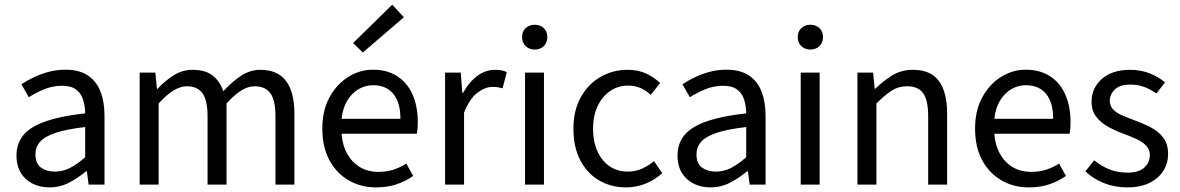

<svg xmlns="http://www.w3.org/2000/svg" viewBox="-20 -801 5120 833"><path d="M194.3 12Q153.6 12 121.2 -4.3Q88.8 -20.5 70.1 -51.5Q51.4 -82.4 51.4 -126.2Q51.4 -206.8 122.8 -249.5Q194.2 -292.3 349.5 -309Q349.2 -339.5 341 -367Q332.9 -394.6 311.1 -411.7Q289.4 -428.9 249.9 -428.9Q208.1 -428.9 171.1 -413.4Q134 -397.9 104.9 -379L73 -435.4Q95.3 -450.4 125 -464.9Q154.7 -479.4 189.9 -489Q225.1 -498.6 264.1 -498.6Q323.2 -498.6 360.7 -473.9Q398.2 -449.2 415.8 -404.2Q433.4 -359.2 433.4 -298.3V0H364.5L356.8 -57.9H353.6Q319.1 -29.1 279.5 -8.5Q239.9 12 194.3 12ZM217.2 -56.5Q252.6 -56.5 283.5 -72.3Q314.3 -88.1 349.5 -118.9V-249.9Q267.8 -240.4 220.7 -224.5Q173.6 -208.6 153.7 -185.6Q133.7 -162.7 133.7 -131.5Q133.7 -91.2 157.9 -73.8Q182.1 -56.5 217.2 -56.5Z M586 0V-486.1H654L660.9 -415.6H663.6Q695.5 -450.3 733.5 -474.2Q771.5 -498.1 814.9 -498.1Q871 -498.1 902.6 -473.2Q934.2 -448.2 949.1 -405.5Q987.1 -446.9 1026.2 -472.5Q1065.4 -498.1 1109.4 -498.1Q1184.9 -498.1 1221.1 -449.5Q1257.3 -401 1257.3 -308V0H1175.1V-297.4Q1175.1 -365.6 1153.3 -396.1Q1131.5 -426.7 1084.6 -426.7Q1056.4 -426.7 1026.5 -408.2Q996.7 -389.7 962.8 -352V0H880.5V-297.4Q880.5 -365.6 858.7 -396.1Q837 -426.7 790.1 -426.7Q735.3 -426.7 668.3 -352V0Z M1611.1 12Q1546.2 12 1493.4 -18.3Q1440.5 -48.6 1409.4 -105.5Q1378.4 -162.5 1378.4 -242.9Q1378.4 -322.1 1410.1 -379.6Q1441.7 -437 1491.8 -467.8Q1541.8 -498.6 1597.3 -498.6Q1659.7 -498.6 1703.2 -470.6Q1746.8 -442.7 1769.7 -391.2Q1792.6 -339.8 1792.6 -270Q1792.6 -256.3 1791.7 -244.6Q1790.8 -232.9 1788.2 -220.8H1461.9Q1465.6 -170.9 1486.4 -133.8Q1507.1 -96.7 1541.4 -76Q1575.8 -55.3 1621.7 -55.3Q1657.2 -55.3 1687.4 -65Q1717.7 -74.8 1742.7 -91.6L1772.6 -37.7Q1741.3 -15.4 1701.4 -1.7Q1661.5 12 1611.1 12ZM1461.9 -285.6H1717.2Q1717.2 -357 1686.1 -394.2Q1654.9 -431.3 1599.1 -431.3Q1565.3 -431.3 1535.9 -414.3Q1506.5 -397.2 1486.7 -364.6Q1466.9 -331.9 1461.9 -285.6ZM1554.2 -573.3 1511.9 -614.3 1681.8 -780.8 1732.3 -726.2Z M1911 0V-486.1H1979L1985.9 -397.6H1988.6Q2014.1 -444.1 2050.1 -471.1Q2086.1 -498.1 2126.9 -498.1Q2142.9 -498.1 2155.2 -495.9Q2167.5 -493.7 2178.7 -488.1L2160.6 -417.9Q2150.2 -420.9 2140.8 -422.4Q2131.3 -423.9 2116.2 -423.9Q2085.4 -423.9 2051.8 -399.1Q2018.2 -374.3 1993.3 -312.1V0Z M2257.9 0V-486H2340V0ZM2299.8 -586Q2276.1 -586 2260.5 -601Q2245 -616 2245 -640.4Q2245 -664.2 2260.5 -678.9Q2276.1 -693.6 2299.8 -693.6Q2324.1 -693.6 2339.3 -678.9Q2354.6 -664.2 2354.6 -640.4Q2354.6 -616 2339.3 -601Q2324.1 -586 2299.8 -586Z M2695.9 12Q2631.2 12 2579.6 -18.1Q2528 -48.1 2497.9 -105Q2467.9 -161.9 2467.9 -242.4Q2467.9 -323.5 2500.7 -380.8Q2533.4 -438 2586.5 -468Q2639.6 -498.1 2701.8 -498.1Q2749.9 -498.1 2784.2 -481.6Q2818.5 -465 2844 -441L2803.2 -389.4Q2783.4 -408.3 2759.3 -419Q2735.3 -429.6 2705.5 -429.6Q2661.4 -429.6 2627.1 -406.1Q2592.7 -382.6 2572.8 -340.3Q2552.9 -298.1 2552.9 -242.4Q2552.9 -186.7 2571.9 -144.8Q2590.9 -102.9 2624.7 -79.7Q2658.6 -56.5 2703.2 -56.5Q2737.6 -56.5 2766.3 -69.7Q2795 -82.9 2817.4 -102.2L2853 -49.8Q2820.5 -20 2780.2 -4Q2739.9 12 2695.9 12Z M3062.3 12Q3021.6 12 2989.2 -4.3Q2956.8 -20.5 2938.1 -51.5Q2919.4 -82.4 2919.4 -126.2Q2919.4 -206.8 2990.8 -249.5Q3062.2 -292.3 3217.5 -309Q3217.2 -339.5 3209 -367Q3200.9 -394.6 3179.1 -411.7Q3157.4 -428.9 3117.9 -428.9Q3076.1 -428.9 3039.1 -413.4Q3002 -397.9 2972.9 -379L2941 -435.4Q2963.3 -450.4 2993 -464.9Q3022.7 -479.4 3057.9 -489Q3093.1 -498.6 3132.1 -498.6Q3191.2 -498.6 3228.7 -473.9Q3266.2 -449.2 3283.8 -404.2Q3301.4 -359.2 3301.4 -298.3V0H3232.5L3224.8 -57.9H3221.6Q3187.1 -29.1 3147.5 -8.5Q3107.9 12 3062.3 12ZM3085.2 -56.5Q3120.6 -56.5 3151.5 -72.3Q3182.3 -88.1 3217.5 -118.9V-249.9Q3135.8 -240.4 3088.7 -224.5Q3041.6 -208.6 3021.7 -185.6Q3001.7 -162.7 3001.7 -131.5Q3001.7 -91.2 3025.9 -73.8Q3050.1 -56.5 3085.2 -56.5Z M3453.9 0V-486H3536V0ZM3495.8 -586Q3472.1 -586 3456.5 -601Q3441 -616 3441 -640.4Q3441 -664.2 3456.5 -678.9Q3472.1 -693.6 3495.8 -693.6Q3520.1 -693.6 3535.3 -678.9Q3550.6 -664.2 3550.6 -640.4Q3550.6 -616 3535.3 -601Q3520.1 -586 3495.8 -586Z M3700 0V-486.1H3768L3774.9 -416H3777.6Q3812.7 -450.7 3851.8 -474.4Q3891 -498.1 3940.7 -498.1Q4018 -498.1 4053.6 -449.5Q4089.1 -401 4089.1 -308V0H4006.9V-297.4Q4006.9 -365.6 3985.4 -396.1Q3963.9 -426.7 3915.2 -426.7Q3877.9 -426.7 3848.6 -407.8Q3819.3 -389 3782.3 -352V0Z M4443.1 12Q4378.2 12 4325.4 -18.3Q4272.5 -48.6 4241.4 -105.5Q4210.4 -162.5 4210.4 -242.9Q4210.4 -322.1 4242.1 -379.6Q4273.7 -437 4323.8 -467.8Q4373.8 -498.6 4429.3 -498.6Q4491.7 -498.6 4535.2 -470.6Q4578.8 -442.7 4601.7 -391.2Q4624.6 -339.8 4624.6 -270Q4624.6 -256.3 4623.7 -244.6Q4622.8 -232.9 4620.2 -220.8H4293.9Q4297.6 -170.9 4318.4 -133.8Q4339.1 -96.7 4373.4 -76Q4407.8 -55.3 4453.7 -55.3Q4489.2 -55.3 4519.4 -65Q4549.7 -74.8 4574.7 -91.6L4604.6 -37.7Q4573.3 -15.4 4533.4 -1.7Q4493.5 12 4443.1 12ZM4293.9 -285.6H4549.2Q4549.2 -357 4518.1 -394.2Q4486.9 -431.3 4431.1 -431.3Q4397.3 -431.3 4367.9 -414.3Q4338.5 -397.2 4318.7 -364.6Q4298.9 -331.9 4293.9 -285.6Z M4870.5 12Q4816.8 12 4769.6 -6.6Q4722.4 -25.1 4689.1 -57.7L4727 -105.6Q4758.8 -79.9 4793.4 -66Q4828 -52.1 4873.2 -52.1Q4921.1 -52.1 4944.9 -74.4Q4968.7 -96.8 4968.7 -127.6Q4968.7 -152.6 4952.6 -169.2Q4936.5 -185.7 4911.6 -197.4Q4886.6 -209 4859 -219Q4822.8 -232 4790 -249.6Q4757.2 -267.3 4736.5 -293.7Q4715.8 -320.2 4715.8 -360.1Q4715.8 -418.9 4760.4 -458.5Q4805 -498.1 4883.5 -498.1Q4929.1 -498.1 4967.9 -482.8Q5006.7 -467.4 5034.6 -443.5L4996.8 -395.5Q4971.3 -413.6 4944.3 -423.8Q4917.3 -434 4884.5 -434Q4838.4 -434 4816.7 -412.8Q4795 -391.6 4795 -364.3Q4795 -341.9 4808.2 -327.3Q4821.4 -312.7 4844.7 -302Q4868 -291.4 4898.1 -280.7Q4936.1 -266.8 4970.5 -249.5Q5005 -232.1 5026.4 -204.5Q5047.8 -176.9 5047.8 -132.5Q5047.8 -93.1 5027.4 -60.3Q5007 -27.6 4967.4 -7.8Q4927.8 12 4870.5 12Z"/></svg>

Font: Source Sans Variable
Style: Regular
Weight: 200
Designer: Paul D. Hunt
Foundry: Adobe Systems Incorporated
Version: Version 3.006;hotconv 1.0.111;makeotfexe 2.5.65597